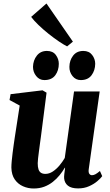

<svg xmlns="http://www.w3.org/2000/svg" viewBox="-20 -1066 630 1097"><path d="M172.5 11Q140 11 111.2 -1.8Q82.5 -14.5 64.2 -40.8Q46 -67 45 -108.5Q45 -125 47 -146Q49 -167 51.8 -190.2Q54.5 -213.5 58 -237Q61.5 -260.5 64.5 -281.5L92.5 -463L34.5 -494.5L40.5 -528L223 -550L246 -536.5L214 -287Q211 -266 208 -243.2Q205 -220.5 202.2 -199.2Q199.5 -178 197.5 -161Q195.5 -144 195.5 -133.5Q195.5 -112 200 -98.5Q204.5 -85 214.2 -78.8Q224 -72.5 239.5 -72.5Q261 -72.5 281.5 -86Q302 -99.5 319.5 -120.2Q337 -141 350 -163.5L403 -543.5H549.5L487 -99.5Q484.5 -81.5 490.2 -73.2Q496 -65 505.5 -65Q514.5 -65 524.8 -70.2Q535 -75.5 551 -89L564 -59.5Q555.5 -47.5 536.2 -31Q517 -14.5 489 -2Q461 10.5 426.5 10.5Q387.5 10.5 368.2 -5Q349 -20.5 346.5 -46.5Q346 -50.5 346.2 -57.2Q346.5 -64 347.5 -72.5Q348.5 -81 349.8 -90.2Q351 -99.5 352 -107L350.5 -108Q337.5 -86 320.5 -65Q303.5 -44 281.8 -26.8Q260 -9.5 232.8 0.8Q205.5 11 172.5 11ZM233.5 -608.5Q205 -608.5 186.8 -631.5Q168.5 -654.5 168.5 -684Q169.5 -721.5 190.5 -748.2Q211.5 -775 248 -775Q282 -775 299 -752Q316 -729 316 -701.5Q316 -663.5 295.8 -636Q275.5 -608.5 233.5 -608.5ZM441.5 -608.5Q412.5 -608.5 394.2 -631.5Q376 -654.5 376.5 -684Q377 -721.5 397.8 -748.2Q418.5 -775 456 -775Q489 -775 506.5 -752Q524 -729 524 -701.5Q523.5 -663.5 503 -636Q482.5 -608.5 441.5 -608.5ZM363.5 -801Q345 -810 316.5 -829.2Q288 -848.5 257 -873.2Q226 -898 199.5 -923.5Q173 -949 158 -969.5L245.5 -1046L396.5 -828Z"/></svg>

Font: Merriweather 60pt ExtraBold
Style: Italic
Weight: 800
Italic angle: -7.8°
Version: Version 2.101